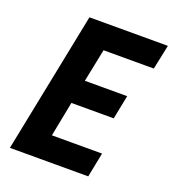

<svg xmlns="http://www.w3.org/2000/svg" viewBox="-132 -821 831 922"><g transform="rotate(20 284.0 -360.0)"><path d="M167.5 -719.7H568.4L542 -594.2H285.2L251 -425.8H467.3L442.9 -303.7H226.6L191.9 -125.5H448.2L423.3 0H22.9Z"/></g></svg>

Font: Reddit Sans Fudge
Style: Bold
Weight: 700
Italic angle: -11.25°
Designer: Stephen Hutchings
Version: Version 1.013